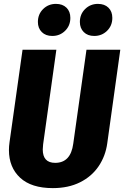

<svg xmlns="http://www.w3.org/2000/svg" viewBox="-20 -950 639 988"><path d="M532 -213Q523 -147 487.5 -94.5Q452 -42 392 -12Q332 18 252 18Q141 18 83.5 -35.5Q26 -89 26 -178Q26 -197 29 -218L96 -694H270L202 -208Q200 -188 200 -181Q200 -112 264 -112Q344 -112 357 -211L425 -694H599ZM175 -837Q175 -877 202 -903.5Q229 -930 268 -930Q302 -930 322 -910.5Q342 -891 342 -858Q342 -818 315 -791.5Q288 -765 249 -765Q215 -765 195 -785Q175 -805 175 -837ZM391 -837Q391 -877 418 -903.5Q445 -930 484 -930Q518 -930 538 -910.5Q558 -891 558 -858Q558 -818 531 -791.5Q504 -765 465 -765Q431 -765 411 -785Q391 -805 391 -837Z"/></svg>

Font: Fira Sans Condensed ExtraBold
Style: Italic
Weight: 800
Width: 3
Italic angle: -8°
Designer: bBox Type GmbH & Carrois Corporate GbR & Edenspiekermann AG
Foundry: bBox Type GmbH & Carrois Corporate GbR & Edenspiekermann AG
Version: Version 4.301